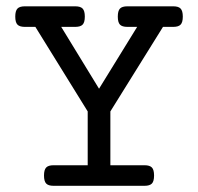

<svg xmlns="http://www.w3.org/2000/svg" viewBox="-20 -600 640 620"><path d="M263.2 -240.2 94.2 -513.2H60.1Q43.5 -513.2 36.4 -520.5Q29.3 -527.8 29.3 -546.4Q29.3 -564.9 36.4 -572.3Q43.5 -579.6 60.1 -579.6H223.1Q239.7 -579.6 246.8 -572.3Q253.9 -564.9 253.9 -546.4Q253.9 -527.8 246.8 -520.5Q239.7 -513.2 223.1 -513.2H177.7L299.8 -313.5L422.9 -513.2H391.1Q374.5 -513.2 367.4 -520.5Q360.4 -527.8 360.4 -546.4Q360.4 -564.9 367.4 -572.3Q374.5 -579.6 391.1 -579.6H539.6Q556.2 -579.6 563.2 -572.3Q570.3 -564.9 570.3 -546.4Q570.3 -527.8 563.2 -520.5Q556.2 -513.2 539.6 -513.2H506.3L336.4 -240.2V-66.4H446.8Q463.4 -66.4 470.5 -59.1Q477.5 -51.8 477.5 -33.2Q477.5 -14.6 470.5 -7.3Q463.4 0 446.8 0H152.8Q136.2 0 129.2 -7.3Q122.1 -14.6 122.1 -33.2Q122.1 -51.8 129.2 -59.1Q136.2 -66.4 152.8 -66.4H263.2Z"/></svg>

Font: Courier Prime
Style: Regular
Weight: 400
Designer: Alan Dague-Greene
Foundry: Quote-Unquote Apps
Version: Version 1.203